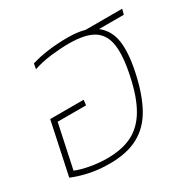

<svg xmlns="http://www.w3.org/2000/svg" viewBox="-129 -683 829 825"><g transform="rotate(-30 285.5 -270.0)"><path d="M191 10Q133 10 86 -1Q39 -12 9 -25L64 -284H230L227 -258H86L40 -42Q69 -30 110.5 -22.5Q152 -15 192 -15Q267 -15 317.5 -40.5Q368 -66 401 -122.5Q434 -179 453 -270Q473 -362 465 -418Q457 -474 416.5 -499.5Q376 -525 295 -525Q254 -525 207.5 -519.5Q161 -514 118 -500L123 -526Q161 -538 207.5 -544Q254 -550 304 -550Q328 -550 349 -547.5Q370 -545 387 -540H569L562 -514H439Q483 -480 491.5 -421Q500 -362 480 -270Q460 -177 425.5 -114.5Q391 -52 334 -21Q277 10 191 10Z"/></g></svg>

Font: Kanit Thin
Style: Italic
Weight: 250
Italic angle: -12°
Designer: Katatrad Team
Foundry: CadsonDemak
Version: Version 2.000; ttfautohint (v1.8.3)